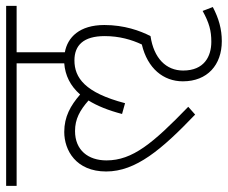

<svg xmlns="http://www.w3.org/2000/svg" viewBox="-80 -582 760 641"><g transform="rotate(-90 300.5 -262.0)"><path d="M349 -32C349 50 404 98 483 98C523 98 559 88 597 68L584 34C544 56 518 63 481 63C432 63 385 39 385 -31C385 -88 426 -129 500 -140C518 -175 537 -228 537 -294C537 -377 496 -417 446 -426V-587H601V-622H0V-587H409V-428C369 -425 334 -408 305 -375C268 -407 231 -428 180 -428C119 -428 48 -389 48 -288C48 -189 121 -103 238 9L264 -14C142 -132 85 -200 85 -287C85 -348 119 -392 183 -392C223 -392 252 -376 285 -347C267 -318 252 -281 240 -235L276 -225C311 -359 361 -394 419 -394C469 -394 500 -364 500 -293C500 -244 488 -203 472 -169C392 -150 349 -97 349 -32Z"/></g></svg>

Font: Noto Sans Devanagari UI SemiCondensed ExtraLight
Style: Regular
Weight: 200
Width: 4
Designer: Jelle Bosma - Monotype Design Team
Foundry: Monotype Imaging Inc.
Version: Version 2.004